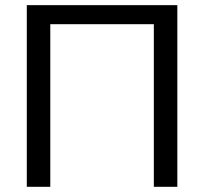

<svg xmlns="http://www.w3.org/2000/svg" viewBox="-20 -718 785 738"><path d="M83 0V-698.2H661.6V0H571.3V-625H173.3V0Z"/></svg>

Font: Voltera
Style: Regular
Weight: 400
Designer: Bernd Montag
Version: Version 1.301